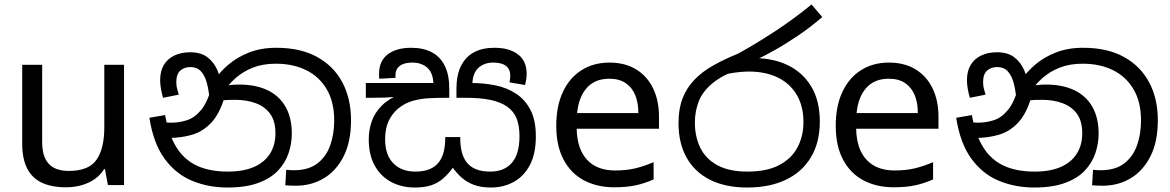

<svg xmlns="http://www.w3.org/2000/svg" viewBox="-20 -825 5218 856"><path d="M533 -536V0H461L448 -71H444Q427 -43 400 -25Q373 -7 341 1.5Q309 10 274 10Q210 10 166.5 -10.5Q123 -31 101 -74Q79 -117 79 -185V-536H168V-191Q168 -127 197 -95Q226 -63 287 -63Q376 -63 410.5 -113Q445 -163 445 -257V-536Z M994 11Q909 11 836.5 -19Q764 -49 714 -117Q664 -185 646 -300L716 -312Q732 -224 766.5 -168.5Q801 -113 857.5 -86.5Q914 -60 996 -60Q1065 -60 1112 -80.5Q1159 -101 1183.5 -139.5Q1208 -178 1208 -231Q1208 -285 1184.5 -317.5Q1161 -350 1120 -365Q1079 -380 1028 -380Q994 -380 968 -377.5Q942 -375 916 -368L921 -420Q940 -429 970 -438.5Q1000 -448 1046 -448Q1120 -448 1172.5 -423Q1225 -398 1253 -349Q1281 -300 1281 -229Q1281 -185 1266.5 -142Q1252 -99 1219.5 -64.5Q1187 -30 1131.5 -9.5Q1076 11 994 11ZM1299 3Q1286 3 1275.5 2.5Q1265 2 1252 1L1256 -68Q1262 -67 1273.5 -66.5Q1285 -66 1290 -66Q1355 -66 1394.5 -96Q1434 -126 1452 -176.5Q1470 -227 1470 -288Q1470 -370 1437 -426.5Q1404 -483 1345.5 -512Q1287 -541 1210 -541Q1152 -541 1107.5 -523.5Q1063 -506 1030 -476.5Q997 -447 973 -410L981 -392Q959 -317 921.5 -277.5Q884 -238 835.5 -224Q787 -210 731 -210Q721 -210 705.5 -212.5Q690 -215 678 -221L679 -286Q693 -282 711.5 -280Q730 -278 742 -278Q779 -278 813.5 -289Q848 -300 877 -335Q906 -370 925 -443L935 -467Q960 -504 998.5 -537Q1037 -570 1090.5 -591Q1144 -612 1212 -612Q1320 -612 1394 -571Q1468 -530 1506.5 -457.5Q1545 -385 1545 -289Q1545 -193 1512 -128Q1479 -63 1423.5 -30Q1368 3 1299 3ZM828 -592Q877 -592 906.5 -568.5Q936 -545 950.5 -509Q965 -473 968 -434L913 -398Q909 -432 900.5 -461Q892 -490 875 -508Q858 -526 829 -526Q801 -526 783.5 -510Q766 -494 766 -459Q766 -443 769.5 -429.5Q773 -416 777 -403L707 -389Q701 -409 697.5 -429.5Q694 -450 694 -467Q694 -508 710.5 -535.5Q727 -563 757.5 -577.5Q788 -592 828 -592Z M2169 11Q2124 11 2092.5 -1Q2061 -13 2038.5 -33Q2016 -53 1999 -77Q1979 -50 1956.5 -30Q1934 -10 1904 0.5Q1874 11 1829 11Q1770 11 1723.5 -14Q1677 -39 1650.5 -87Q1624 -135 1624 -204Q1624 -246 1637.5 -284.5Q1651 -323 1682.5 -354.5Q1714 -386 1766 -406L1768 -397Q1734 -391 1697 -390Q1660 -389 1631 -389H1611V-455H1912Q1910 -502 1884 -524Q1858 -546 1819 -546Q1781 -546 1762 -531Q1743 -516 1743 -489Q1743 -487 1743 -484Q1743 -481 1744 -478L1671 -474Q1670 -479 1670 -485.5Q1670 -492 1670 -496Q1670 -553 1708.5 -582.5Q1747 -612 1814 -612Q1868 -612 1906 -591.5Q1944 -571 1963.5 -530.5Q1983 -490 1983 -430V-389H1963Q1928 -389 1891 -387Q1854 -385 1819 -375Q1784 -365 1754 -340Q1728 -318 1712.5 -285Q1697 -252 1697 -204Q1697 -134 1733.5 -97Q1770 -60 1831 -60Q1869 -60 1894.5 -70.5Q1920 -81 1935.5 -100.5Q1951 -120 1958 -147.5Q1965 -175 1965 -208V-214H2032V-208Q2032 -176 2038.5 -149Q2045 -122 2060 -102Q2075 -82 2101 -71Q2127 -60 2166 -60Q2228 -60 2262 -99Q2296 -138 2296 -218Q2296 -264 2283.5 -296Q2271 -328 2242 -349Q2212 -370 2167 -379.5Q2122 -389 2056 -389H2015V-430Q2015 -490 2035 -530.5Q2055 -571 2092.5 -591.5Q2130 -612 2184 -612Q2251 -612 2289.5 -582.5Q2328 -553 2328 -496Q2328 -483 2326 -470.5Q2324 -458 2321 -446L2251 -458Q2253 -463 2254 -472.5Q2255 -482 2255 -487Q2255 -516 2236 -531Q2217 -546 2179 -546Q2140 -546 2114 -523.5Q2088 -501 2086 -452L2067 -455H2082Q2137 -455 2188.5 -444.5Q2240 -434 2280.5 -407.5Q2321 -381 2345 -335Q2369 -289 2369 -217Q2369 -140 2342.5 -89.5Q2316 -39 2270.5 -14Q2225 11 2169 11Z M2697 -546Q2766 -546 2815.5 -516Q2865 -486 2891.5 -431.5Q2918 -377 2918 -304V-251H2551Q2553 -160 2597.5 -112.5Q2642 -65 2722 -65Q2773 -65 2812.5 -74.5Q2852 -84 2894 -102V-25Q2853 -7 2813 1.5Q2773 10 2718 10Q2642 10 2583.5 -21Q2525 -52 2492.5 -113.5Q2460 -175 2460 -264Q2460 -352 2489.5 -415Q2519 -478 2572.5 -512Q2626 -546 2697 -546ZM2696 -474Q2633 -474 2596.5 -433.5Q2560 -393 2553 -321H2826Q2826 -367 2812 -401Q2798 -435 2769.5 -454.5Q2741 -474 2696 -474Z M3311 11Q3215 11 3146.5 -23Q3078 -57 3041.5 -121.5Q3005 -186 3005 -277Q3005 -339 3023 -386Q3041 -433 3075.5 -469Q3110 -505 3159.5 -533Q3209 -561 3271 -586Q3347 -628 3431.5 -683Q3516 -738 3598 -805L3646 -749Q3595 -705 3539 -667Q3483 -629 3429.5 -599Q3376 -569 3331 -550L3289 -521Q3204 -493 3158 -455Q3112 -417 3095 -372.5Q3078 -328 3078 -279Q3078 -215 3102.5 -165.5Q3127 -116 3179 -88Q3231 -60 3312 -60Q3399 -60 3454 -89Q3509 -118 3535.5 -168Q3562 -218 3562 -281Q3562 -352 3532 -402.5Q3502 -453 3447.5 -479.5Q3393 -506 3318 -506Q3298 -506 3274.5 -503.5Q3251 -501 3227.5 -496.5Q3204 -492 3183 -485L3258 -555Q3275 -562 3295 -564Q3315 -566 3342 -566Q3427 -566 3493 -534Q3559 -502 3597 -439Q3635 -376 3635 -283Q3635 -190 3595.5 -124Q3556 -58 3483.5 -23.5Q3411 11 3311 11Z M3943 -546Q4012 -546 4061.5 -516Q4111 -486 4137.5 -431.5Q4164 -377 4164 -304V-251H3797Q3799 -160 3843.5 -112.5Q3888 -65 3968 -65Q4019 -65 4058.5 -74.5Q4098 -84 4140 -102V-25Q4099 -7 4059 1.5Q4019 10 3964 10Q3888 10 3829.5 -21Q3771 -52 3738.5 -113.5Q3706 -175 3706 -264Q3706 -352 3735.5 -415Q3765 -478 3818.5 -512Q3872 -546 3943 -546ZM3942 -474Q3879 -474 3842.5 -433.5Q3806 -393 3799 -321H4072Q4072 -367 4058 -401Q4044 -435 4015.5 -454.5Q3987 -474 3942 -474Z M4591 11Q4506 11 4433.5 -19Q4361 -49 4311 -117Q4261 -185 4243 -300L4313 -312Q4329 -224 4363.5 -168.5Q4398 -113 4454.5 -86.5Q4511 -60 4593 -60Q4662 -60 4709 -80.5Q4756 -101 4780.5 -139.5Q4805 -178 4805 -231Q4805 -285 4781.5 -317.5Q4758 -350 4717 -365Q4676 -380 4625 -380Q4591 -380 4565 -377.5Q4539 -375 4513 -368L4518 -420Q4537 -429 4567 -438.5Q4597 -448 4643 -448Q4717 -448 4769.5 -423Q4822 -398 4850 -349Q4878 -300 4878 -229Q4878 -185 4863.5 -142Q4849 -99 4816.5 -64.5Q4784 -30 4728.5 -9.5Q4673 11 4591 11ZM4896 3Q4883 3 4872.5 2.5Q4862 2 4849 1L4853 -68Q4859 -67 4870.5 -66.5Q4882 -66 4887 -66Q4952 -66 4991.5 -96Q5031 -126 5049 -176.5Q5067 -227 5067 -288Q5067 -370 5034 -426.5Q5001 -483 4942.5 -512Q4884 -541 4807 -541Q4749 -541 4704.5 -523.5Q4660 -506 4627 -476.5Q4594 -447 4570 -410L4578 -392Q4556 -317 4518.5 -277.5Q4481 -238 4432.5 -224Q4384 -210 4328 -210Q4318 -210 4302.5 -212.5Q4287 -215 4275 -221L4276 -286Q4290 -282 4308.5 -280Q4327 -278 4339 -278Q4376 -278 4410.5 -289Q4445 -300 4474 -335Q4503 -370 4522 -443L4532 -467Q4557 -504 4595.5 -537Q4634 -570 4687.5 -591Q4741 -612 4809 -612Q4917 -612 4991 -571Q5065 -530 5103.5 -457.5Q5142 -385 5142 -289Q5142 -193 5109 -128Q5076 -63 5020.5 -30Q4965 3 4896 3ZM4425 -592Q4474 -592 4503.5 -568.5Q4533 -545 4547.5 -509Q4562 -473 4565 -434L4510 -398Q4506 -432 4497.5 -461Q4489 -490 4472 -508Q4455 -526 4426 -526Q4398 -526 4380.5 -510Q4363 -494 4363 -459Q4363 -443 4366.5 -429.5Q4370 -416 4374 -403L4304 -389Q4298 -409 4294.5 -429.5Q4291 -450 4291 -467Q4291 -508 4307.5 -535.5Q4324 -563 4354.5 -577.5Q4385 -592 4425 -592Z"/></svg>

Font: lsinhala15
Style: Book
Weight: 400
Designer: Jelle Bosma - Monotype Design Team
Foundry: Monotype Imaging Inc.
Version: Version 2.003